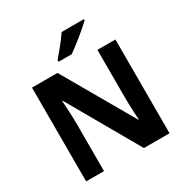

<svg xmlns="http://www.w3.org/2000/svg" viewBox="-207 -1100 1219 1266"><g transform="rotate(-30 402.5 -467.0)"><path d="M720 0H525L217 -538H213Q216 -503 218.5 -450.5Q221 -398 221 -352V0H85V-714H279L586 -181H590Q588 -201 586.5 -232.5Q585 -264 584 -298Q583 -332 583 -360V-714H720ZM607 -924Q592 -910 569 -890Q546 -870 519 -848Q492 -826 466.5 -806.5Q441 -787 422 -774H322V-787Q338 -806 359.5 -831.5Q381 -857 402 -884.5Q423 -912 438 -934H607Z"/></g></svg>

Font: Noto Sans Khmer UI
Style: Bold
Weight: 700
Designer: Danh Hong and the Monotype Design Team
Foundry: Monotype Imaging Inc.
Version: Version 2.002; ttfautohint (v1.8.4.7-5d5b)